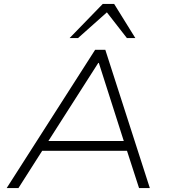

<svg xmlns="http://www.w3.org/2000/svg" viewBox="-20 -959 876 979"><path d="M14 0 465 -705H517L744 0H689L623 -204L655 -190H166L204 -204L74 0ZM481 -638 219 -228 192 -240H645L615 -228L484 -638ZM335 -765 504 -939H562L670 -765H627L525 -896L378 -765Z"/></svg>

Font: Nunito Sans 7pt SemiExpanded ExtraLight
Style: Italic
Weight: 250
Width: 6
Italic angle: -9°
Designer: Vernon Adams
Foundry: Vernon Adams
Version: Version 3.101;gftools[0.9.27]